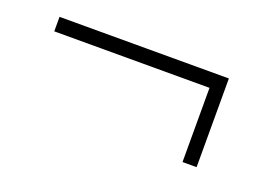

<svg xmlns="http://www.w3.org/2000/svg" viewBox="-46 -482 632 438"><g transform="rotate(20 270.0 -263.5)"><path d="M450.2 -371.1V-155.8H416V-335.9H39.1V-371.1Z"/></g></svg>

Font: Montserrat Ultra Light
Style: Regular
Weight: 200
Designer: Julieta Ulanovsky
Foundry: Julieta Ulanovsky
Version: Version 3.001;PS 003.001;hotconv 1.0.70;makeotf.lib2.5.58329